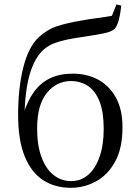

<svg xmlns="http://www.w3.org/2000/svg" viewBox="-20 -856 636 890"><path d="M308.7 14.6Q235 14.6 180.2 -20.7Q125.4 -56 94.7 -130.7Q64 -205.4 64 -323.6Q64 -448.4 88 -543.3Q111.9 -638.2 158.2 -681.9Q196.9 -718.7 242.7 -733.9Q288.6 -749.1 353.5 -760.1Q389.6 -766.9 428.3 -771.9Q467 -776.9 498.6 -782.7L519.9 -835.6L542.2 -829.8Q537.9 -791 530.9 -764.1Q524 -737.2 511.7 -722.5Q496.4 -707.9 456.8 -700.5Q417.2 -693.1 365.8 -685.1Q321 -679.1 287.6 -671.8Q254.1 -664.5 229.3 -654.7Q204.6 -644.9 184.7 -628.1Q145.8 -595.4 121.9 -524.7Q98.1 -454.1 92.9 -325.7L88.5 -327.7Q107.2 -387.9 137.1 -429.7Q167.1 -471.4 211.8 -493Q256.5 -514.6 317.8 -514.6Q383.2 -514.6 435.1 -486.7Q487 -458.7 517.4 -403.4Q547.8 -348.1 547.8 -266.3Q547.8 -168.8 513.6 -106.7Q479.5 -44.6 424.7 -15Q369.9 14.6 308.7 14.6ZM309.3 -16.4Q354.9 -16.4 388.7 -45.6Q422.5 -74.7 441.6 -129.3Q460.7 -183.9 460.7 -259.1Q460.7 -335.8 441.8 -384.7Q422.8 -433.6 388.6 -456.9Q354.3 -480.3 308.9 -480.3Q242.3 -480.3 197.2 -425.1Q152.1 -369.8 152.1 -260.3Q152.1 -181.7 172.5 -127.1Q192.9 -72.5 228.7 -44.5Q264.5 -16.4 309.3 -16.4Z"/></svg>

Font: Noto Serif TC
Style: Regular
Weight: 200
Designer: Ryoko NISHIZUKA 西塚涼子 (kana & ideographs); Frank Grießhammer (Latin, Greek & Cyrillic); Wenlong ZHANG 张文龙 (bopomofo); San
Foundry: Adobe
Version: Version 2.001;hotconv 1.1.0;makeotfexe 2.6.0